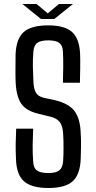

<svg xmlns="http://www.w3.org/2000/svg" viewBox="-20 -934 482 961"><path d="M223 7Q138 7 100 -26.5Q62 -60 60 -139Q58 -179 58.5 -214Q59 -249 61 -290H146Q144 -247 143.5 -207Q143 -167 146 -126Q147 -94 164.5 -81Q182 -68 222 -68Q260 -68 276.5 -81Q293 -94 296 -126Q298 -158 298 -195.5Q298 -233 296 -265Q294 -303 279.5 -322.5Q265 -342 232 -350L171 -365Q108 -380 84 -418.5Q60 -457 58 -532Q57 -563 57.5 -595.5Q58 -628 58 -662Q61 -740 98.5 -773.5Q136 -807 222 -807Q304 -807 341 -773.5Q378 -740 381 -662Q382 -632 381.5 -595.5Q381 -559 380 -520H295Q296 -564 296.5 -601Q297 -638 295 -674Q294 -706 277 -719Q260 -732 221 -732Q183 -732 166 -719Q149 -706 147 -674Q144 -637 144.5 -603Q145 -569 147 -532Q148 -491 159 -471.5Q170 -452 197 -445L253 -433Q325 -416 353.5 -377.5Q382 -339 384 -265Q386 -235 385.5 -201.5Q385 -168 384 -139Q381 -60 343.5 -26.5Q306 7 223 7ZM92 -914H163L219 -867L275 -914H345L252 -839H185Z"/></svg>

Font: Big Shoulders Text Medium
Style: Regular
Weight: 500
Designer: Patric King
Foundry: XO Type Co
Version: Version 1.000; ttfautohint (v1.8.2)